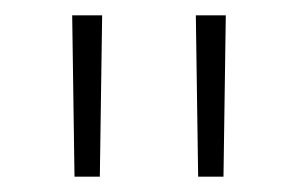

<svg xmlns="http://www.w3.org/2000/svg" viewBox="-20 -720 388 250"><path d="M271 -490H238L235 -700H274ZM110 -490H77L74 -700H113Z"/></svg>

Font: Titillium Web
Style: Thin
Weight: 200
Version: Version 1.001;PS 57.000;hotconv 1.0.70;makeotf.lib2.5.55311